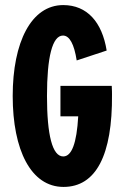

<svg xmlns="http://www.w3.org/2000/svg" viewBox="-20 -728 487 756"><path d="M282 -490 400 -529C382 -641 323 -708 229 -708C103 -708 30 -562 30 -350C30 -137 102 8 230 8C358 8 423 -117 421 -356C421 -361 421 -373 420 -390H218V-270H288C282 -163 262 -112 229 -112C186 -112 165 -197 165 -350C165 -503 186 -588 228 -588C254 -588 272 -554 282 -490Z"/></svg>

Font: Jakob Semi-Condensed
Style: Regular
Weight: 400
Width: 4
Designer: Alan Madić
Foundry: X Cicéro
Version: Version 1.000;Glyphs 3.1.2 (3151)